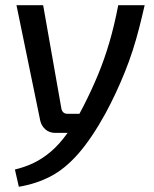

<svg xmlns="http://www.w3.org/2000/svg" viewBox="-20 -508 587 734"><path d="M533 -488Q523 -444 512 -401Q501 -358 487.5 -316Q474 -274 457.5 -233Q441 -192 422.5 -152.5Q404 -113 383 -74Q330 22 279 80Q228 138 173 166.5Q118 195 52 206L37 140Q75 131 108.5 115Q142 99 174 72Q206 45 237 2Q268 -41 300 -104Q331 -165 355 -223Q379 -281 398 -345.5Q417 -410 432 -488ZM145 -488 215 -91Q220 -73 238 -73H295L256 0H191Q169 0 154 -13Q139 -26 134 -46L43 -488Z"/></svg>

Font: Exo 2 Medium
Style: Italic
Weight: 500
Italic angle: -8°
Designer: Natanael Gama
Foundry: Natanael Gama
Version: Version 2.010